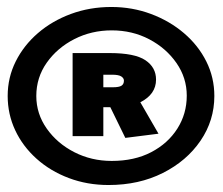

<svg xmlns="http://www.w3.org/2000/svg" viewBox="-20 -547 640 550"><path d="M291 -17Q230 -17 177 -37Q124 -57 84.5 -92.5Q45 -128 23.5 -174Q2 -220 2 -272Q2 -325 25 -371Q48 -417 88.5 -452Q129 -487 183 -507Q237 -527 299 -527Q359 -527 412.5 -507Q466 -487 507 -452Q548 -417 571 -371Q594 -325 594 -272Q594 -202 554.5 -144Q515 -86 446.5 -51.5Q378 -17 291 -17ZM300 -86Q365 -86 413 -111Q461 -136 488 -178.5Q515 -221 515 -273Q515 -324 485.5 -366.5Q456 -409 407.5 -434.5Q359 -460 300 -460Q242 -460 193 -435Q144 -410 114 -367.5Q84 -325 84 -272Q84 -221 114 -178.5Q144 -136 193 -111Q242 -86 300 -86ZM339 -152 296 -240H276V-157H188V-395H294Q366 -395 396.5 -374.5Q427 -354 427 -319Q427 -277 382 -254L434 -164ZM276 -297H303Q321 -297 328 -301.5Q335 -306 335 -316Q335 -323 327.5 -328Q320 -333 301 -333H276Z"/></svg>

Font: Inconsolata Expanded Black
Style: Regular
Weight: 900
Width: 7
Monospace: yes
Designer: Raph Levien, Cyreal, Brenton Simpson
Foundry: Raph Levien, Cyreal, Google
Version: Version 3.001; ttfautohint (v1.8.2.53-6de2)